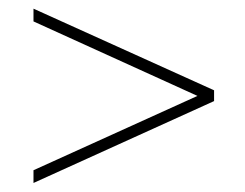

<svg xmlns="http://www.w3.org/2000/svg" viewBox="-20 -543 554 434"><path d="M55.7 -158.2 426.3 -326.2 55.7 -494.6V-523.4L463.9 -338.9V-314.5L55.7 -129.4Z"/></svg>

Font: Vazirmatn RD UI Thin
Style: Regular
Weight: 100
Designer: Saber Rastikerdar
Foundry: Saber Rastikerdar
Version: Version 33.003